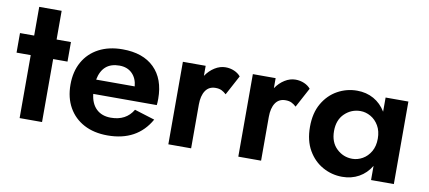

<svg xmlns="http://www.w3.org/2000/svg" viewBox="-61 -832 2353 1054"><g transform="rotate(10 1115.5 -305.0)"><path d="M5 -460H84V-620H209V-460H289V-351H209V0H84V-351H5Z M575 10Q499 10 443.5 -19.5Q388 -49 357.5 -103Q327 -157 327 -230Q327 -303 357.5 -357Q388 -411 444 -440.5Q500 -470 576 -470Q690 -470 752.5 -408.5Q815 -347 815 -236Q815 -213 813 -201H459Q465 -147 495.5 -118Q526 -89 576 -89Q661 -89 700 -155L813 -120Q740 10 575 10ZM574 -379Q480 -379 461 -281H676Q672 -326 645 -352.5Q618 -379 574 -379Z M1175 -325Q1162 -337 1148.5 -343.5Q1135 -350 1115 -350Q1078 -350 1059 -321.5Q1040 -293 1040 -244V0H913V-460H1040V-404Q1061 -435 1090 -453Q1119 -471 1150 -471Q1175 -471 1197.5 -461.5Q1220 -452 1234 -435Z M1565 -325Q1552 -337 1538.5 -343.5Q1525 -350 1505 -350Q1468 -350 1449 -321.5Q1430 -293 1430 -244V0H1303V-460H1430V-404Q1451 -435 1480 -453Q1509 -471 1540 -471Q1565 -471 1587.5 -461.5Q1610 -452 1624 -435Z M1662 -230Q1662 -307 1693 -360.5Q1724 -414 1774.5 -442Q1825 -470 1883 -470Q1935 -470 1976 -447Q2017 -424 2043 -381V-460H2170V0H2043V-79Q2017 -36 1976 -13Q1935 10 1883 10Q1825 10 1774.5 -18Q1724 -46 1693 -99.5Q1662 -153 1662 -230ZM1796 -230Q1796 -168 1833 -132.5Q1870 -97 1921 -97Q1950 -97 1977.5 -112.5Q2005 -128 2022.5 -158Q2040 -188 2040 -230Q2040 -272 2022.5 -302Q2005 -332 1977.5 -347.5Q1950 -363 1921 -363Q1870 -363 1833 -327.5Q1796 -292 1796 -230Z"/></g></svg>

Font: Von Semi
Style: Regular
Weight: 600
Version: Version 4.000; ttfautohint (v1.8.4.7-5d5b)